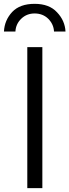

<svg xmlns="http://www.w3.org/2000/svg" viewBox="-40 -976 359 996"><path d="M-19.5 -812.5Q-16.6 -871.1 23.4 -914.1Q63.5 -956.1 139.6 -956.1Q215.8 -956.1 255.9 -912.1Q296.9 -869.1 299.8 -812.5Q280.3 -812.5 240.2 -812.5Q238.3 -850.6 210 -878.9Q181.6 -906.2 139.6 -906.2Q98.6 -906.2 70.3 -878.9Q42 -851.6 40 -812.5Q20.5 -812.5 -19.5 -812.5ZM101.6 0Q101.6 -182.6 101.6 -731.4Q121.1 -731.4 179.7 -731.4Q179.7 -548.8 179.7 0Q160.2 0 101.6 0Z"/></svg>

Font: Gothic A1
Style: Regular
Weight: 400
Designer: HanYang I&C Co.,Ltd.
Version: Version 2.50